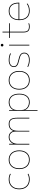

<svg xmlns="http://www.w3.org/2000/svg" viewBox="1955 -2729 984 4934"><g transform="rotate(-90 2447.0 -262.0)"><path d="M306 10Q227 10 169.5 -23Q112 -56 81 -116.5Q50 -177 50 -260Q50 -343 81 -403.5Q112 -464 169.5 -497Q227 -530 306 -530Q344 -530 379.5 -521.5Q415 -513 450 -495L441 -477Q408 -494 375 -502Q342 -510 306 -510Q196 -510 133 -443Q70 -376 70 -260Q70 -144 133 -77Q196 -10 306 -10Q342 -10 375 -18Q408 -26 441 -43L450 -25Q415 -7 379.5 1.5Q344 10 306 10Z M809 10Q736 10 682 -23Q628 -56 598.5 -117Q569 -178 569 -260Q569 -343 598.5 -403.5Q628 -464 682 -497Q736 -530 809 -530Q883 -530 936.5 -497Q990 -464 1019.5 -403.5Q1049 -343 1049 -260Q1049 -178 1019.5 -117Q990 -56 936.5 -23Q883 10 809 10ZM809 -10Q911 -10 970 -77.5Q1029 -145 1029 -260Q1029 -376 970 -443Q911 -510 809 -510Q707 -510 648 -443Q589 -376 589 -260Q589 -145 648 -77.5Q707 -10 809 -10Z M1198 0V-520H1218V-409H1220Q1243 -467 1288 -498.5Q1333 -530 1392 -530Q1451 -530 1492 -498.5Q1533 -467 1548 -409H1550Q1570 -469 1614.5 -499.5Q1659 -530 1727 -530Q1813 -530 1850.5 -478Q1888 -426 1888 -310V0H1868V-310Q1868 -419 1836 -464.5Q1804 -510 1727 -510Q1639 -510 1596 -455.5Q1553 -401 1553 -290V0H1533V-360Q1533 -428 1495 -469Q1457 -510 1392 -510Q1313 -510 1265.5 -450Q1218 -390 1218 -290V0Z M2287 -530Q2391 -530 2448.5 -459Q2506 -388 2506 -260Q2506 -133 2448.5 -61.5Q2391 10 2287 10Q2219 10 2166.5 -21.5Q2114 -53 2088 -108H2086V210H2066V-520H2086V-412H2088Q2114 -468 2166.5 -499Q2219 -530 2287 -530ZM2287 -510Q2228 -510 2182.5 -486Q2137 -462 2111.5 -419Q2086 -376 2086 -320V-200Q2086 -144 2111.5 -101Q2137 -58 2182.5 -34Q2228 -10 2287 -10Q2382 -10 2434 -75Q2486 -140 2486 -260Q2486 -380 2434 -445Q2382 -510 2287 -510Z M2851 10Q2778 10 2724 -23Q2670 -56 2640.5 -117Q2611 -178 2611 -260Q2611 -343 2640.5 -403.5Q2670 -464 2724 -497Q2778 -530 2851 -530Q2925 -530 2978.5 -497Q3032 -464 3061.5 -403.5Q3091 -343 3091 -260Q3091 -178 3061.5 -117Q3032 -56 2978.5 -23Q2925 10 2851 10ZM2851 -10Q2953 -10 3012 -77.5Q3071 -145 3071 -260Q3071 -376 3012 -443Q2953 -510 2851 -510Q2749 -510 2690 -443Q2631 -376 2631 -260Q2631 -145 2690 -77.5Q2749 -10 2851 -10Z M3371 10Q3322 10 3275 -1.5Q3228 -13 3192 -33L3202 -51Q3236 -32 3280 -21Q3324 -10 3371 -10Q3452 -10 3496.5 -42Q3541 -74 3541 -132Q3541 -177 3516.5 -201Q3492 -225 3453 -238Q3414 -251 3369 -261Q3326 -271 3285 -284.5Q3244 -298 3217.5 -324.5Q3191 -351 3191 -398Q3191 -460 3239.5 -495Q3288 -530 3371 -530Q3418 -530 3466.5 -519Q3515 -508 3545 -490L3535 -472Q3508 -489 3462 -499.5Q3416 -510 3371 -510Q3295 -510 3253 -480.5Q3211 -451 3211 -398Q3211 -359 3234 -337Q3257 -315 3294 -303Q3331 -291 3374 -281Q3407 -273 3440.5 -263.5Q3474 -254 3501 -238Q3528 -222 3544.5 -196.5Q3561 -171 3561 -132Q3561 -65 3510.5 -27.5Q3460 10 3371 10Z M3744 0V-520H3764V0ZM3754 -666Q3740 -666 3730 -676Q3720 -686 3720 -700Q3720 -714 3730 -724Q3740 -734 3754 -734Q3768 -734 3778 -724Q3788 -714 3788 -700Q3788 -686 3778 -676Q3768 -666 3754 -666Z M4233 10Q4152 10 4116 -27.5Q4080 -65 4080 -150V-500H3939V-520H4080V-690H4100V-520H4316V-500H4100V-150Q4100 -74 4130 -42Q4160 -10 4233 -10Q4257 -10 4274.5 -13.5Q4292 -17 4311 -25L4319 -7Q4299 2 4279 6Q4259 10 4233 10Z M4638 10Q4522 10 4459 -60Q4396 -130 4396 -260Q4396 -386 4458.5 -458Q4521 -530 4631 -530Q4736 -530 4791 -463Q4846 -396 4846 -268Q4846 -264 4846 -263Q4846 -262 4846 -258H4406V-278H4836L4826 -268Q4826 -388 4776.5 -449Q4727 -510 4631 -510Q4530 -510 4473 -444.5Q4416 -379 4416 -260Q4416 -138 4473.5 -74Q4531 -10 4638 -10Q4689 -10 4734 -24Q4779 -38 4814 -66L4826 -50Q4789 -21 4740.5 -5.5Q4692 10 4638 10Z"/></g></svg>

Font: M PLUS 2 Thin Thin
Style: Regular
Weight: 250
Version: Version 1.001